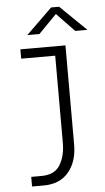

<svg xmlns="http://www.w3.org/2000/svg" viewBox="-59 -729 517 942"><g transform="rotate(-5 200.0 -258.5)"><path d="M60 175.5V128H111Q175.5 128 202.2 84Q229 40 229 -24.5V-454H61.5V-500H283.5V-12Q283.5 72 240.2 123.8Q197 175.5 117.5 175.5ZM101.5 -566.5 229.5 -691.5H269L397.5 -566.5H337.5L250 -657.5L161 -566.5Z"/></g></svg>

Font: Trispace SemiCondensed ExtraLight
Style: Regular
Weight: 200
Width: 4
Designer: Tyler Finck
Foundry: Etcetera Type Company
Version: Version 1.210; ttfautohint (v1.8.3)